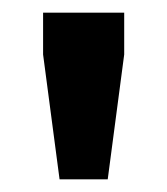

<svg xmlns="http://www.w3.org/2000/svg" viewBox="-20 -750 264 303"><path d="M48 -730H176V-664L150 -467H74L48 -664Z"/></svg>

Font: Sintony
Style: Bold
Weight: 700
Designer: Eduardo Rodriguez Tunni
Foundry: Eduardo Rodriguez Tunni
Version: Version 1.001